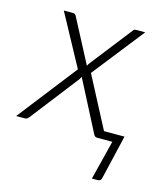

<svg xmlns="http://www.w3.org/2000/svg" viewBox="-125 -578 726 836"><g transform="rotate(15 238.0 -160.5)"><path d="M185 -266 59.5 -497.5H99.5Q106 -497.5 109 -495.8Q112 -494 114.5 -490L219 -291Q222.5 -298.5 227 -304.5L371 -489Q376 -497.5 384.5 -497.5H426.5L244 -265.5L364.5 -35.5H457L410.5 162Q408 177.5 394 177.5H367L411.5 0H343.5Q331.5 0 327 -11L209.5 -239Q206.5 -231.5 202 -225.5L35 -10Q31.5 -6 27.8 -3Q24 0 18 0H-22Z"/></g></svg>

Font: Lato Light
Style: Italic
Weight: 300
Italic angle: -7°
Designer: Lukasz Dziedzic
Foundry: tyPoland Lukasz Dziedzic
Version: Version 2.007; 2014-02-27